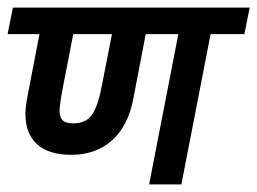

<svg xmlns="http://www.w3.org/2000/svg" viewBox="-44 -486 678 506"><path d="M511 -396 434 0H349L426 -396H340L307 -224Q293 -153 250.5 -115.5Q208 -78 144 -78Q84 -78 53.5 -106Q23 -134 23 -186Q23 -203 28 -230L60 -396H-24L-10 -466H614L600 -396ZM149 -396 122 -257Q113 -210 113 -194Q113 -177 121 -169Q129 -161 149 -161Q184 -161 199.5 -185Q215 -209 225 -263L251 -396Z"/></svg>

Font: Cambay Devanagari
Style: Bold Italic
Weight: 700
Designer: Pooja Saxena
Foundry: Pooja Saxena
Version: Version 1.005;PS 001.005;hotconv 1.0.70;makeotf.lib2.5.58329